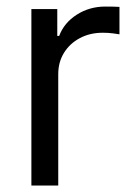

<svg xmlns="http://www.w3.org/2000/svg" viewBox="-20 -574 412 594"><path d="M77.1 0V-545.9H157.2V-462.9H163.1Q178.2 -503.4 217.5 -528.6Q256.8 -553.7 305.7 -553.7Q314.9 -553.7 328.6 -553.5Q342.3 -553.2 349.6 -552.7V-467.8Q345.2 -468.8 330.1 -470.7Q314.9 -472.7 297.9 -472.7Q258.3 -472.7 227.1 -456.1Q195.8 -439.5 178 -410.6Q160.2 -381.8 160.2 -344.7V0Z"/></svg>

Font: GitLab Sans
Style: Regular
Weight: 400
Designer: Rasmus Andersson
Foundry: Modifications by GitLab B.V., manufactured by rsms
Version: Version 4.000;git-c8fb6b7